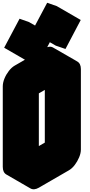

<svg xmlns="http://www.w3.org/2000/svg" viewBox="-63 -1313 646 1384"><path d="M217 -740 433 -865Q467 -885 493.5 -870Q520 -855 520 -815V-235Q520 -209 507.5 -179Q495 -149 475.5 -123.5Q456 -98 433 -85L217 40Q182 60 156 45Q130 30 130 -10V-590Q130 -617 142 -646.5Q154 -676 174 -701.5Q194 -727 217 -740ZM217 -60 433 -185V-765L217 -640ZM140 -869 251 -1078 320 -1054 210 -845ZM339 -984 450 -1193 519 -1169 409 -960ZM433 -765V-185L260 -285V-865ZM433 -185 217 -60 43 -160 260 -285ZM519 -1169 450 -1193 277 -1293 346 -1269ZM450 -1193 339 -984 166 -1084 277 -1293ZM494 -870Q467 -885 433 -865L217 -740Q194 -727 174 -701.5Q154 -676 142 -646.5Q130 -617 130 -590V-10Q130 30 156 45L-17 -55Q-43 -70 -43 -110V-690Q-43 -717 -31 -746.5Q-19 -776 0.7 -801.5Q20.4 -827 43 -840L260 -965Q294.4 -985 320 -970ZM320 -1054 251 -1078 78 -1178 146 -1154ZM251 -1078 140 -869 -33 -969 78 -1178Z"/></svg>

Font: Nabla Normal
Style: Regular
Weight: 400
Designer: Arthur Reinders Folmer
Version: Version 1.000